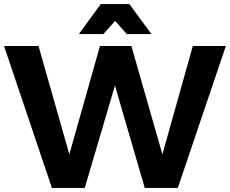

<svg xmlns="http://www.w3.org/2000/svg" viewBox="-20 -927 1134 947"><path d="M931 -700H1094L857 0H694L547 -505L398 0H236L0 -700H170L322 -166L473 -700H628L781 -166ZM727 -759H605L548 -824L490 -759H369L477 -907H618Z"/></svg>

Font: Argentum Sans SemiBold
Style: Regular
Weight: 600
Designer: Julieta Ulanovsky (Modified by Cristiano Sobral)
Foundry: Julieta Ulanovsky
Version: Version 5.001;November 22, 2018;FontCreator 11.5.0.2425 64-b